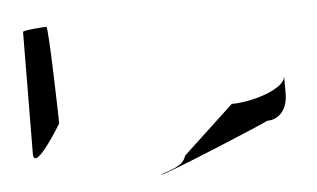

<svg xmlns="http://www.w3.org/2000/svg" viewBox="-50 -799 1448 876"><g transform="rotate(-5 673.5 -361.0)"><path d="M79 -145C84 -65 211 -276 211 -276C211 -284 201 -720 191 -720C180 -720 83 -714 83 -706ZM653 -2C653 9 1167 -205 1156 -205C1216 -205 1252 -254 1252 -321V-403C1252 -344 1099 -296 1003 -296L770 -79C758 -31 695 -20 653 -2Z"/></g></svg>

Font: Ampere
Style: SCUltExt
Weight: 400
Version: Version 1